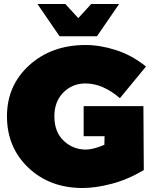

<svg xmlns="http://www.w3.org/2000/svg" viewBox="-20 -934 778 964"><path d="M395 10Q230 10 122.5 -92Q15 -194 15 -350Q15 -505 127 -606.5Q239 -708 410 -708Q483.5 -708 563.2 -682.2Q643 -656.5 713 -600L582 -441Q496 -515 409 -515Q343 -515 298 -469.5Q253 -424 253 -350Q253 -271 300 -227Q347 -183 411 -183Q448 -183 504 -207L505 -250H400V-401H700L702 -80Q619.5 -31.5 539.2 -10.8Q459 10 395 10ZM467 -752H279L168 -914H308L373 -843L438 -914H578Z"/></svg>

Font: Argentum Novus Black
Style: Regular
Weight: 900
Designer: Julieta Ulanovsky (font) & Cristiano Sobral (main changes)
Foundry: Julieta Ulanovsky (font) & Cristiano Sobral (main changes)
Version: Version 3.00;November 27, 2020;FontCreator 13.0.0.2655 64-bi